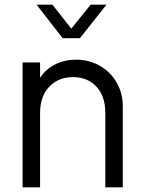

<svg xmlns="http://www.w3.org/2000/svg" viewBox="-20 -804 613 824"><path d="M77 -536H152V-470Q176 -507 216.5 -527.5Q257 -548 306 -548Q362 -548 408 -522Q454 -496 480.5 -450Q507 -404 507 -348V0H432V-319Q432 -391 394 -432Q356 -473 293 -473Q230 -473 191 -431.5Q152 -390 152 -319V0H77ZM137 -784H205L286 -681L369 -784H437L323 -640H249Z"/></svg>

Font: Eudoxus Sans
Style: Regular
Weight: 400
Designer: Stijn de Vries
Foundry: tokotype
Version: Version 2.005